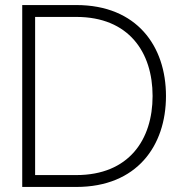

<svg xmlns="http://www.w3.org/2000/svg" viewBox="-20 -740 716 760"><path d="M68 0H282C522 0 637 -163 637 -360C637 -557 522 -720 282 -720H68ZM119 -47V-673H282C490 -673 584 -533 584 -360C584 -187 490 -47 282 -47Z"/></svg>

Font: Aspekta 200
Style: Regular
Weight: 200
Designer: Ivo Dolenc
Version: Version 2.000